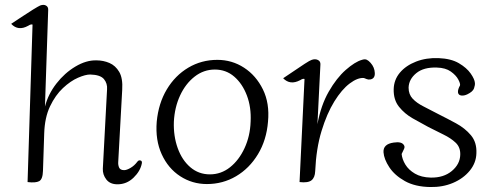

<svg xmlns="http://www.w3.org/2000/svg" viewBox="-20 -734 1983 773"><path d="M91 -1 111 -635Q109 -636 105 -635.5Q101 -635 93 -630Q53 -608 25 -638Q42 -649 66.5 -665.5Q91 -682 113 -695.5Q135 -709 142 -712Q156 -717 165.5 -711.5Q175 -706 174 -693L161 -305Q174 -355 207 -397.5Q240 -440 283.5 -466Q327 -492 368 -491Q396 -491 420.5 -480.5Q445 -470 460 -444.5Q475 -419 472 -372L456 -82Q455 -70 459.5 -59.5Q464 -49 480 -49Q490 -49 505.5 -58Q521 -67 533 -83Q538 -90 545.5 -88Q553 -86 551 -76Q545 -45 517.5 -18.5Q490 8 453 8Q423 8 408 -11.5Q393 -31 394 -55L411 -374Q413 -398 398.5 -415.5Q384 -433 343 -434Q324 -434 294 -421Q264 -408 233.5 -379.5Q203 -351 181.5 -306Q160 -261 158 -197L153 -46Q152 -12 137.5 -4.5Q123 3 91 -1Z M813 7Q754 7 705.5 -24.5Q657 -56 631 -113Q605 -170 611 -244Q618 -318 651.5 -374Q685 -430 738 -461.5Q791 -493 855 -493Q914 -493 962.5 -461.5Q1011 -430 1038.5 -374Q1066 -318 1059 -244Q1053 -170 1018.5 -113Q984 -56 930.5 -24.5Q877 7 813 7ZM680 -244Q678 -186 695.5 -137.5Q713 -89 746.5 -60.5Q780 -32 825 -32Q870 -32 906 -60.5Q942 -89 964.5 -137.5Q987 -186 989 -244Q992 -302 974 -349.5Q956 -397 923 -425.5Q890 -454 845 -454Q800 -454 763.5 -425.5Q727 -397 705 -349.5Q683 -302 680 -244Z M1120 -419Q1137 -430 1161 -446.5Q1185 -463 1206.5 -477Q1228 -491 1235 -493Q1249 -498 1260 -492.5Q1271 -487 1270 -474L1258 -234Q1272 -310 1303.5 -365Q1335 -420 1372 -452.5Q1409 -485 1437 -493Q1449 -497 1456.5 -493.5Q1464 -490 1472 -481Q1488 -463 1489 -440Q1490 -417 1470 -414Q1463 -413 1456.5 -415.5Q1450 -418 1445 -420Q1420 -422 1388 -398Q1356 -374 1326 -325.5Q1296 -277 1274.5 -206.5Q1253 -136 1249 -45Q1248 -19 1234 -8Q1220 3 1186 -1L1206 -416Q1204 -417 1200 -416.5Q1196 -416 1188 -411Q1148 -390 1120 -419Z M1625 -381Q1625 -354 1641.5 -336.5Q1658 -319 1686 -305Q1714 -291 1746 -274Q1780 -257 1816 -237.5Q1852 -218 1876 -189.5Q1900 -161 1898 -117Q1897 -78 1871 -46.5Q1845 -15 1803.5 2.5Q1762 20 1712 19Q1651 18 1610 -5Q1569 -28 1547.5 -60.5Q1526 -93 1524 -121Q1522 -154 1565 -160Q1597 -165 1606 -150Q1611 -143 1606.5 -134Q1602 -125 1597 -114Q1599 -93 1612 -71.5Q1625 -50 1650.5 -35Q1676 -20 1714 -19Q1766 -18 1799 -45.5Q1832 -73 1833 -111Q1834 -141 1814.5 -159.5Q1795 -178 1765 -192.5Q1735 -207 1704 -223Q1674 -239 1641.5 -257.5Q1609 -276 1586.5 -304Q1564 -332 1565 -375Q1566 -413 1590 -441.5Q1614 -470 1655 -486Q1696 -502 1746 -500Q1796 -498 1827.5 -479.5Q1859 -461 1875 -438Q1891 -415 1892 -400Q1893 -392 1888.5 -378.5Q1884 -365 1861 -354Q1848 -348 1837 -349.5Q1826 -351 1824 -361Q1823 -368 1825.5 -375.5Q1828 -383 1832 -390Q1834 -397 1825 -414Q1816 -431 1795 -446Q1774 -461 1739 -462Q1686 -464 1656 -439.5Q1626 -415 1625 -381Z"/></svg>

Font: Diphylleia
Style: Regular
Weight: 400
Designer: Minha Hyung
Foundry: JAMO
Version: Version 1.000; ttfautohint (v1.8.4.7-5d5b);gftools[0.9.28]